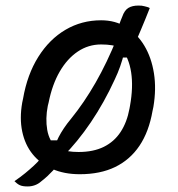

<svg xmlns="http://www.w3.org/2000/svg" viewBox="-20 -616 640 691"><path d="M519 -587Q511 -567 503 -547Q495 -527 487 -508.5Q479 -490 471 -471L462 -409H404L428 -430Q421 -401 412.5 -377Q404 -353 393 -330Q355 -247 307 -176Q259 -105 204 -50Q200 -43 197 -37.5Q194 -32 190 -25Q180 -12 170.5 -2Q161 8 151 17.5Q141 27 128 37Q118 46 105.5 50.5Q93 55 80 55Q71 55 64 54Q57 53 51.5 50.5Q46 48 41 44Q36 40 32 36Q54 21 71 7Q88 -7 102 -20Q116 -33 125 -44L138 -111H201L178 -91Q183 -107 191 -122.5Q199 -138 210 -154.5Q221 -171 236 -189Q283 -247 324 -318.5Q365 -390 401 -479Q400 -484 399 -489Q398 -494 398 -499Q404 -513 409 -527.5Q414 -542 420 -556Q428 -579 442 -587.5Q456 -596 478 -596Q485 -596 490 -595.5Q495 -595 500 -593.5Q505 -592 509.5 -591Q514 -590 519 -587ZM344 -543Q395 -543 434.5 -518.5Q474 -494 499.5 -451.5Q525 -409 534 -352.5Q543 -296 532 -231L529 -217Q516 -142 482 -91.5Q448 -41 394.5 -15Q341 11 267 11Q211 11 168 -8Q125 -27 97.5 -61Q70 -95 60 -142.5Q50 -190 60 -247L63 -261Q78 -348 118 -411.5Q158 -475 216 -509Q274 -543 344 -543ZM344 -456Q298 -456 260 -430.5Q222 -405 195 -358.5Q168 -312 155 -247L152 -235Q143 -189 150 -148.5Q157 -108 186 -81Q205 -75 223.5 -72Q242 -69 263 -69Q316 -69 353.5 -87.5Q391 -106 414 -141Q437 -176 446 -225L448 -236Q460 -303 452 -355.5Q444 -408 416 -443Q401 -450 383.5 -453Q366 -456 344 -456Z"/></svg>

Font: Rec Mono Duotone
Style: Italic
Weight: 400
Italic angle: -10°
Monospace: yes
Version: Version 1.085; ttfautohint (v1.8.4.7-5d5b)